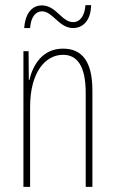

<svg xmlns="http://www.w3.org/2000/svg" viewBox="-20 -726 448 746"><path d="M74 -617H97C100 -662 120 -682 143 -682C185 -682 209 -617 264 -617C301 -617 333 -645 334 -706H312C309 -664 291 -640 264 -640C220 -640 198 -705 143 -705C108 -705 79 -680 74 -617ZM225 -537C145 -537 108 -474 94 -415H92L91 -527H71V0H97V-311C97 -445 156 -513 225 -513C279 -513 313 -471 313 -365V0H339V-375C339 -488 298 -537 225 -537Z"/></svg>

Font: Noto Sans Ethiopic ExtraCondensed Thin
Style: Regular
Weight: 100
Width: 2
Designer: Monotype Design Team
Foundry: Monotype Imaging Inc.
Version: Version 2.102